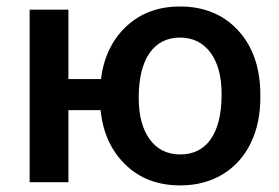

<svg xmlns="http://www.w3.org/2000/svg" viewBox="-20 -558 854 588"><path d="M189.5 -528.3H70.8V0H189.5V-220.7H288.1C294.9 -151.9 320.3 -96.2 364.3 -53.7C407.7 -11.2 463.9 9.8 532.2 9.8C581.1 9.8 624 -1.5 661.6 -23.9C698.7 -46.4 727.5 -78.1 747.6 -119.1C767.6 -160.2 777.3 -206.5 777.3 -258.8L776.9 -286.6C773.4 -362.3 749.5 -423.3 705.1 -469.2C660.6 -515.1 602.5 -538.1 531.2 -538.1C465.3 -538.1 410.6 -518.1 367.2 -477.5C323.7 -437 297.9 -383.3 289.1 -315.9H189.5ZM404.8 -258.8C404.8 -381.3 453.6 -442.9 531.2 -442.9C570.3 -442.9 601.6 -427.7 624.5 -397C647.5 -366.2 658.7 -323.2 658.7 -269C658.7 -148.4 612.3 -85 532.2 -85C492.2 -85 460.9 -100.6 438.5 -131.3C416 -162.1 404.8 -204.6 404.8 -258.8Z"/></svg>

Font: Roboto Medium
Style: Regular
Weight: 500
Designer: Google
Version: Version 2.137; 2017